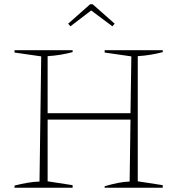

<svg xmlns="http://www.w3.org/2000/svg" viewBox="-20 -879 833 899"><path d="M48 0V-10Q79 -18 108 -23Q137 -28 165 -29L173 -615L48 -633V-644H320V-635Q294 -628 264.5 -623Q235 -618 203 -616V-349H591L595 -615L470 -633V-644H742V-635Q716 -628 686.5 -623Q657 -618 625 -616V-30L742 -12V0H470V-7Q501 -16 530 -22Q559 -28 587 -29L591 -319H203V-30L320 -12V0ZM414 -859 517 -768 506 -756 407 -830 310 -756 299 -768 402 -859Z"/></svg>

Font: Piazzolla Thin
Style: Regular
Weight: 100
Designer: Juan Pablo del Peral
Foundry: Huerta Tipografica
Version: Version 1.330